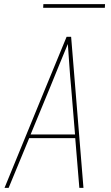

<svg xmlns="http://www.w3.org/2000/svg" viewBox="-20 -914 540 934"><path d="M2 0 203 -490 304 -735H326L386 0H366L346 -242H122L22 0ZM345 -260 326 -490Q321 -542 317.5 -594.5Q314 -647 310 -700Q288 -647 266.5 -594.5Q245 -542 224 -490L129 -260ZM190 -876 191 -894H491L490 -876Z"/></svg>

Font: Iosevka Thin
Style: Italic
Weight: 100
Italic angle: -9°
Monospace: yes
Designer: Belleve Invis
Foundry: Belleve Invis
Version: Version 32.5.0; ttfautohint (v1.8.4)